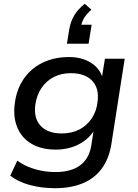

<svg xmlns="http://www.w3.org/2000/svg" viewBox="-20 -801 725 1010"><path d="M270 189Q198 189 136 172Q74 155 34 123L71 44Q98 64 130 77Q162 90 197.5 97Q233 104 272 104Q353 104 400.5 69.5Q448 35 460 -34L474 -125H481Q462 -90 430.5 -65Q399 -40 359 -27Q319 -14 274 -14Q198 -14 146 -44.5Q94 -75 71 -130.5Q48 -186 58 -259Q65 -314 88.5 -359Q112 -404 149 -435.5Q186 -467 235 -484Q284 -501 342 -501Q411 -501 459 -470.5Q507 -440 521 -387L515 -388L532 -492H636L566 -44Q554 33 516 85Q478 137 415.5 163Q353 189 270 189ZM305 -99Q357 -99 397 -119.5Q437 -140 462.5 -178Q488 -216 493 -265Q503 -335 465.5 -375.5Q428 -416 353 -416Q301 -416 261.5 -395Q222 -374 197.5 -337Q173 -300 166 -251Q156 -181 193 -140Q230 -99 305 -99ZM332 -571 344 -645Q351 -687 370.5 -720Q390 -753 426 -781L461 -750Q434 -727 421.5 -704.5Q409 -682 404 -656L385 -671H462L446 -571Z"/></svg>

Font: Nunito Sans 10pt SemiExpanded SemiBold
Style: Italic
Weight: 600
Width: 6
Italic angle: -9°
Designer: Vernon Adams
Foundry: Vernon Adams
Version: Version 3.101;gftools[0.9.27]